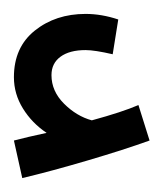

<svg xmlns="http://www.w3.org/2000/svg" viewBox="-20 -834 235 276"><path d="M195 -632Q159 -619 106.5 -603.5Q54 -588 12 -578L0 -632Q19 -637 47 -643Q26 -657 13 -678Q0 -699 0 -723Q0 -766 30 -790Q60 -814 103 -814Q126 -814 150 -806L142 -756Q116 -762 103 -762Q80 -762 67 -752.5Q54 -743 54 -726Q54 -703 72 -685Q90 -667 112 -661Q156 -673 179 -683Z"/></svg>

Font: Noto Sans Arabic
Style: Regular
Weight: 400
Designer: Nadine Chahine
Foundry: Monotype Imaging Inc.
Version: Version 1.001